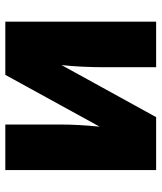

<svg xmlns="http://www.w3.org/2000/svg" viewBox="36 -628 593 704"><g transform="rotate(-90 332.0 -276.5)"><path d="M60 0V-553H227V-357Q227 -320 225 -283Q223 -246 219 -207L409 -553H604V0H437V-190Q437 -229 439 -270.5Q441 -312 445 -347L254 0Z"/></g></svg>

Font: Noto Sans SemiCondensed Black
Style: Regular
Weight: 900
Width: 4
Designer: Monotype Design Team
Foundry: Monotype Imaging Inc.
Version: Version 2.013; ttfautohint (v1.8.4.7-5d5b)